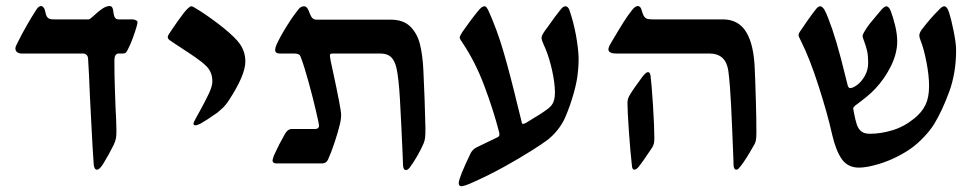

<svg xmlns="http://www.w3.org/2000/svg" viewBox="-20 -548 3289 645"><path d="M52.7 -368.2Q43.9 -368.2 37.8 -372.6Q31.7 -377 31.7 -385.7Q31.7 -391.1 39.6 -405.8Q52.7 -432.6 70.1 -462.9Q87.4 -493.2 102.5 -516.1Q109.4 -527.8 119.1 -527.8Q121.6 -527.8 125.5 -523.7Q129.4 -519.5 130.4 -515.1Q131.3 -511.2 134 -501Q136.7 -490.7 142.6 -486.8Q148.4 -482.9 159.7 -482.9H278.3Q281.7 -482.9 295.4 -495.6Q310.5 -509.8 323.7 -518.8Q336.9 -527.8 349.1 -527.8Q353.5 -527.8 356.2 -524.2Q358.9 -520.5 359.9 -514.6Q360.4 -512.2 361.6 -502.9Q362.8 -493.7 366.7 -488.3Q370.6 -482.9 378.4 -482.9H424.3Q430.7 -482.9 436.3 -480.2Q441.9 -477.5 441.9 -473.6Q441.9 -467.8 438.5 -457.5Q434.6 -443.4 426.5 -421.1Q418.5 -398.9 410.2 -383.3Q406.7 -375.5 403.3 -371.8Q399.9 -368.2 394 -368.2H378.9Q371.1 -368.2 367.7 -361.8Q364.3 -355.5 364.3 -346.7Q364.3 -293 366 -246.1Q367.7 -199.2 368.2 -186.5Q370.6 -145 371.1 -109.4Q371.1 -92.8 369.6 -84Q368.2 -75.2 362.3 -62Q346.7 -30.3 326.7 2.4Q314.5 22 305.7 22Q296.9 22 294.9 5.4Q291 -48.8 287.4 -121.8Q283.7 -194.8 282.2 -222.2Q278.8 -308.1 275.9 -350.6Q275.4 -359.4 270.5 -363.8Q265.6 -368.2 259.3 -368.2Z M674.3 -324.7Q660.2 -338.9 637.7 -354.5Q615.2 -370.1 585 -389.6Q576.2 -395.5 567.1 -401.4Q558.1 -407.2 549.8 -413.1Q543.5 -418 543.5 -423.3Q543.5 -427.7 547.9 -434.1Q557.6 -449.2 578.6 -479Q599.6 -508.8 609.9 -518.6Q618.2 -526.9 622.6 -526.9Q625.5 -526.9 629.4 -524.9Q666 -503.9 710.4 -470.2Q754.9 -436.5 776.9 -411.6Q804.2 -381.3 804.2 -341.3Q804.2 -295.4 748.5 -210.4Q738.8 -195.8 731.4 -188.5Q724.1 -181.2 710 -169.4Q674.8 -144.5 653.8 -132.8Q642.1 -127 636.7 -127Q629.9 -127 629.9 -132.8Q629.9 -135.3 633.1 -141.4Q636.2 -147.5 637.2 -149.4L650.4 -173.3Q670.4 -209.5 681.9 -234.1Q693.4 -258.8 693.4 -274.9Q693.4 -304.7 674.3 -324.7Z M960 -114.7H1039.1Q1045.4 -114.7 1048.6 -117.9Q1051.8 -121.1 1051.8 -125Q1051.8 -131.3 1041 -177.2Q1030.3 -223.1 1016.1 -274.4Q1002 -325.7 990.7 -355Q988.3 -363.3 982.9 -365.7Q977.5 -368.2 969.2 -368.2H919.9Q904.3 -368.2 904.3 -380.9Q904.3 -386.2 908.7 -397.5Q921.4 -425.3 943.8 -461.2Q966.3 -497.1 983.9 -518.1Q986.8 -522 991.5 -524.4Q996.1 -526.9 1001 -526.9Q1006.3 -526.9 1010.3 -522.9Q1014.2 -519 1016.6 -512.7Q1022.9 -495.1 1028.3 -488.5Q1033.7 -481.9 1043.5 -481.9H1293Q1335.4 -481.9 1358.9 -458.3Q1382.3 -434.6 1391.1 -398.2Q1399.9 -361.8 1402.3 -311.5Q1407.2 -211.4 1409.2 -116.2Q1409.2 -95.7 1408 -85.2Q1406.7 -74.7 1403.3 -66.9Q1395.5 -48.3 1383.1 -26.4Q1370.6 -4.4 1356 15.6Q1349.1 23.4 1343.8 23.4Q1335.4 23.4 1334 8.8L1332.5 -31.2Q1327.6 -142.1 1323.5 -215.1Q1319.3 -288.1 1311.5 -321.3Q1305.2 -346.2 1292.7 -357.2Q1280.3 -368.2 1257.3 -368.2H1100.1Q1093.8 -368.2 1091.1 -367.2Q1088.4 -366.2 1088.4 -361.3Q1088.4 -357.4 1090.8 -343.8L1096.7 -316.4Q1126 -181.2 1126 -162.6Q1126 -146 1121.1 -127.9Q1115.7 -105 1104 -69.6Q1092.3 -34.2 1082 -12.2Q1076.2 1 1062 1H908.2Q895.5 1 895.5 -9.8Q896 -11.2 897.5 -17.1Q898.9 -22.9 901.9 -29.3Q917 -62.5 937.5 -98.6Q946.8 -114.7 960 -114.7Z M1652.3 -87.4Q1657.7 -90.3 1657.7 -96.2Q1657.7 -101.1 1656.2 -106Q1637.2 -179.2 1606.9 -259.8Q1576.7 -340.3 1533.7 -404.3Q1524.4 -417 1524.4 -421.9Q1524.4 -427.2 1534.2 -441.9Q1542.5 -454.1 1557.9 -474.9Q1573.2 -495.6 1585.4 -510.3Q1592.3 -519 1597.4 -522.9Q1602.5 -526.9 1607.9 -526.9Q1611.3 -526.9 1613.8 -523.9Q1616.2 -521 1619.6 -515.1Q1649.4 -449.7 1671.4 -374.5Q1693.4 -299.3 1718.8 -193.4L1732.4 -138.7Q1732.9 -131.8 1737.3 -131.8Q1740.7 -131.8 1747.1 -135.3Q1801.3 -167.5 1821.3 -183.1Q1834 -192.9 1839.1 -205.3Q1844.2 -217.8 1844.2 -237.3Q1844.2 -267.6 1835.2 -309.3Q1826.2 -351.1 1812.5 -384.3L1807.1 -396.5Q1803.7 -403.8 1801.5 -410.2Q1799.3 -416.5 1799.3 -420.9Q1799.3 -429.2 1811 -445.3Q1822.3 -460.4 1823.2 -461.9Q1846.2 -495.1 1864.3 -517.1Q1872.1 -526.9 1879.4 -526.9Q1887.7 -526.9 1892.6 -515.1Q1906.2 -476.1 1914.6 -431.2Q1922.9 -386.2 1923.8 -352.5Q1923.8 -334 1922.6 -319.8Q1921.4 -305.7 1920.9 -302.2Q1918.9 -276.9 1907.5 -235.4Q1896 -193.8 1878.4 -152.8Q1868.7 -130.9 1852.3 -110.6Q1835.9 -90.3 1816.9 -76.2Q1802.7 -65.4 1764.6 -41.3Q1726.6 -17.1 1674.1 12Q1621.6 41 1567.9 64.9Q1555.2 70.8 1544.7 74.2Q1534.2 77.6 1530.8 77.6Q1521 77.6 1521 67.4Q1521 49.8 1561.5 -34.2Q1567.9 -45.4 1578.6 -51.8Z M2051.3 -368.2Q2023.9 -368.2 2023.9 -382.3Q2023.9 -389.2 2031.7 -402.3Q2056.6 -444.8 2073.2 -471.2Q2089.8 -497.6 2103 -513.7Q2107.9 -520.5 2113.5 -524.2Q2119.1 -527.8 2122.1 -527.8Q2127 -527.8 2130.4 -524.2Q2133.8 -520.5 2135.3 -514.6Q2139.2 -499.5 2144 -492.7Q2148.9 -485.8 2155.5 -484.4Q2162.1 -482.9 2174.8 -482.9H2408.2Q2461.4 -482.9 2487.3 -439.5Q2513.2 -396 2515.6 -313L2517.1 -277.3Q2517.6 -261.2 2519.3 -207.3Q2521 -153.3 2521 -101.1Q2521 -87.4 2519.3 -77.1Q2517.6 -66.9 2511.2 -57.6Q2486.3 -13.2 2469.2 8.8Q2463.9 15.6 2460.7 18.8Q2457.5 22 2453.6 22Q2449.2 22 2446.8 17.6Q2444.3 13.2 2444.3 5.4L2443.8 -11.2Q2439.5 -124 2436 -193.8Q2432.6 -263.7 2426.8 -309.6Q2418.5 -368.2 2363.3 -368.2ZM2137.7 -289.6Q2150.4 -305.7 2156.2 -305.7Q2160.6 -305.7 2162.8 -302Q2165 -298.3 2165.5 -293Q2168.9 -267.1 2173.6 -195.1Q2178.2 -123 2178.2 -83.5Q2178.2 -73.7 2176.8 -66.9Q2175.3 -60.1 2171.4 -53.2Q2138.2 -2.9 2124 14.2Q2116.7 22 2111.3 22Q2104 22 2103 9.8Q2097.7 -35.6 2092.8 -105.2Q2087.9 -174.8 2087.9 -201.2Q2087.9 -208.5 2089.1 -213.6Q2090.3 -218.8 2093.8 -225.6Q2099.6 -236.3 2112.8 -255.1Q2126 -273.9 2137.7 -289.6Z M2662.6 -429.2Q2662.6 -434.1 2666 -439.9Q2672.4 -449.7 2689.9 -474.9Q2707.5 -500 2720.2 -516.1Q2728.5 -526.9 2735.4 -526.9Q2742.7 -526.9 2750.5 -513.7Q2761.2 -492.7 2775.9 -449.7Q2790.5 -406.7 2805.2 -350.6Q2814.9 -313 2828.1 -259.8Q2831.1 -252 2835.9 -252Q2845.2 -252 2859.9 -262.9Q2874.5 -273.9 2885.5 -293.5Q2896.5 -313 2896.5 -336.9Q2896.5 -360.4 2893.1 -376.2Q2889.6 -392.1 2881.3 -414.1Q2880.4 -416.5 2879.2 -419.9Q2877.9 -423.3 2877.9 -425.8Q2877.9 -429.7 2879.4 -433.3Q2880.9 -437 2883.3 -440.9Q2892.1 -456.1 2902.1 -468.8Q2912.1 -481.4 2927.7 -499.5L2940.9 -515.1Q2946.3 -521.5 2950.7 -524.2Q2955.1 -526.9 2957.5 -526.9Q2961.4 -526.9 2965.3 -522.9Q2969.2 -519 2971.7 -512.7Q2980 -491.2 2987.1 -462.2Q2994.1 -433.1 2994.1 -409.2Q2994.1 -368.7 2973.1 -326.2Q2952.1 -283.7 2920.9 -250.5Q2908.2 -236.8 2891.8 -223.4Q2875.5 -210 2853 -193.4Q2846.2 -187.5 2846.2 -183.6Q2846.2 -181.2 2848.1 -172.4Q2853.5 -143.6 2858.6 -128.9Q2863.8 -114.3 2873.8 -106.4Q2883.8 -98.6 2902.3 -98.6Q2939 -98.6 2978 -110.4Q3017.1 -122.1 3051.8 -150.4Q3077.1 -170.9 3089.1 -195.8Q3101.1 -220.7 3101.1 -258.8Q3101.1 -294.4 3092.3 -339.4Q3083.5 -384.3 3073.7 -408.7Q3068.4 -421.4 3068.4 -429.7Q3068.4 -437 3076.2 -448.2Q3105.5 -486.8 3134.3 -515.1Q3145 -526.9 3151.9 -526.9Q3161.1 -526.9 3167.5 -508.3Q3176.3 -481 3184.1 -441.4Q3191.9 -401.9 3191.9 -378.9Q3191.9 -303.2 3168.7 -239.7Q3145.5 -176.3 3117.7 -130.4Q3104 -108.9 3083.3 -87.2Q3062.5 -65.4 3041 -49.8Q3019 -34.2 2991 -20.3Q2962.9 -6.3 2934.1 2.4Q2892.6 15.1 2865.7 15.1Q2828.1 15.1 2808.1 -13.2Q2788.1 -41.5 2775.4 -96.2Q2760.3 -164.6 2730 -258.8Q2699.7 -353 2671.9 -407.7Q2669.9 -412.1 2666.3 -419.4Q2662.6 -426.8 2662.6 -429.2Z"/></svg>

Font: David Libre Medium
Style: Regular
Weight: 500
Version: Version 1.000